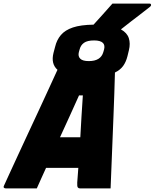

<svg xmlns="http://www.w3.org/2000/svg" viewBox="-56 -1039 853 1059"><path d="M147 0H-25Q-31 0 -34.5 -4Q-38 -8 -34 -15Q-25 -35 -5 -78.5Q15 -122 42 -180.5Q69 -239 99.5 -304.5Q130 -370 160.5 -435.5Q191 -501 217 -558Q243 -615 261 -654Q224 -687 239 -747L248 -781Q257 -819 280 -846Q303 -873 346 -887.5Q389 -902 460 -903Q486 -932 511.5 -960Q537 -988 564 -1019H770Q776 -1019 777 -1013Q778 -1007 772 -1002Q742 -978 718 -960Q694 -942 669 -922.5Q644 -903 611 -877Q645 -858 654.5 -828.5Q664 -799 655 -762L647 -729Q639 -697 623 -675Q607 -653 578 -639Q575 -524 570 -401Q565 -278 560 -150Q557 -78 554 0H384Q377 0 373 -5.5Q369 -11 370 -32Q373 -72 376 -113H198Q186 -86 173 -58Q160 -30 147 0ZM463 -816Q426 -816 407.5 -803Q389 -790 383 -766L379 -752Q373 -728 387 -715Q400 -702 434 -702Q500 -702 514 -752L518 -766Q524 -789 512 -802Q498 -816 463 -816ZM380 -513Q355 -457 329 -400Q303 -343 275 -282H387Q390 -340 393.5 -397Q397 -454 401 -513Z"/></svg>

Font: Recursive Sn Lnr St Blk
Style: Italic
Weight: 900
Italic angle: -15°
Version: Version 1.079;hotconv 1.0.112;makeotfexe 2.5.65598; ttfautoh